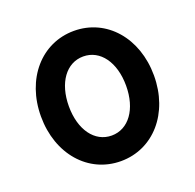

<svg xmlns="http://www.w3.org/2000/svg" viewBox="-104 -658 788 776"><g transform="rotate(-20 290.0 -270.0)"><path d="M290 10C430 10 533 -108 533 -270C533 -432 430 -550 290 -550C150 -550 47 -432 47 -270C47 -108 150 10 290 10ZM290 -100C217 -100 167 -169 167 -270C167 -371 217 -440 290 -440C363 -440 413 -371 413 -270C413 -169 363 -100 290 -100Z"/></g></svg>

Font: CommitMono-dimboump
Style: Bold
Weight: 700
Monospace: yes
Designer: Eigil Nikolajsen
Foundry: Eigil Nikolajsen
Version: Version 1.143